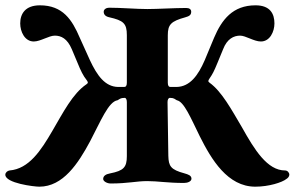

<svg xmlns="http://www.w3.org/2000/svg" viewBox="-32 -684 1108 722"><path d="M-12 -27C-12 5 96 18 116 18C205 18 262 -69 307 -153C347 -229 376 -302 410 -307C418 -311 420 -316 437 -316C442 -316 445 -309 445 -300V-97C445 -55 433 -42 382 -32C365 -29 356 -22 356 -11C356 -2 371 6 384 6C450 6 480 -3 522 -3C562 -3 598 4 660 4C674 4 688 -2 688 -12C688 -24 676 -28 662 -32C610 -46 602 -59 601 -98L598 -300C598 -309 601 -316 607 -316C623 -316 625 -311 633 -307C660 -302 685 -241 719 -172C763 -84 824 18 928 18C979 18 1029 2 1045 -11C1050 -14 1056 -20 1056 -27C1056 -35 1049 -43 1040 -43C973 -43 925 -121 878 -205C839 -271 802 -340 756 -373C749 -378 751 -381 756 -389C767 -405 773 -416 786 -448L807 -499C822 -538 847 -550 871 -550C892 -550 923 -528 949 -528C983 -528 1000 -565 1000 -596C1000 -632 984 -664 929 -664C843 -664 802 -610 773 -542L738 -458C713 -400 682 -358 632 -357H609C603 -357 599 -361 599 -373V-551C599 -592 611 -604 665 -619C679 -623 687 -627 687 -640C687 -649 680 -654 668 -654C624 -654 561 -650 522 -650C481 -650 423 -655 378 -655C368 -655 358 -649 358 -640C358 -629 365 -622 379 -619C432 -607 445 -596 445 -552V-373C445 -361 441 -357 435 -357H412C363 -358 333 -400 306 -458L268 -542C239 -610 204 -664 118 -664C63 -664 44 -632 44 -596C44 -565 61 -528 95 -528C120 -528 152 -550 174 -550C198 -550 221 -539 238 -499L259 -449C272 -417 281 -399 293 -384C299 -376 301 -372 293 -367C241 -332 205 -260 165 -192C122 -118 77 -49 4 -43C-4 -42 -12 -35 -12 -27Z"/></svg>

Font: EB Garamond
Style: Bold
Weight: 700
Designer: Georg Duffner and Octavio Pardo
Foundry: Georg Duffner
Version: Version 1.000;PS 001.000;hotconv 1.0.88;makeotf.lib2.5.64775